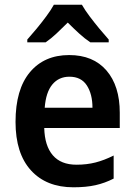

<svg xmlns="http://www.w3.org/2000/svg" viewBox="-20 -786 572 816"><path d="M274 -552Q376 -552 432.5 -486.5Q489 -421 489 -307V-242H168Q170 -166 204.5 -126Q239 -86 305 -86Q349 -86 386 -95.5Q423 -105 463 -125V-27Q426 -8 386 1Q346 10 292 10Q177 10 111.5 -62Q46 -134 46 -268Q46 -406 107 -479Q168 -552 274 -552ZM275 -460Q230 -460 202.5 -427Q175 -394 170 -328H373Q373 -386 349 -423Q325 -460 275 -460ZM328 -766Q341 -743 361 -716.5Q381 -690 402.5 -664Q424 -638 442 -618V-606H364Q340 -622 316.5 -643.5Q293 -665 268 -690Q243 -665 220 -643.5Q197 -622 174 -606H96V-618Q114 -638 135.5 -664Q157 -690 177 -717Q197 -744 209 -766Z"/></svg>

Font: Noto Sans Lao SemiCondensed SemiBold
Style: Regular
Weight: 600
Width: 4
Designer: Monotype Design Team
Foundry: Monotype Imaging Inc.
Version: Version 2.003; ttfautohint (v1.8.4.7-5d5b)